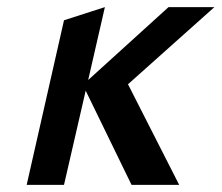

<svg xmlns="http://www.w3.org/2000/svg" viewBox="-20 -520 623 540"><path d="M484 0 340 -283 583 -500H454L228 -295L275 -500L160 -463L55 0H160L221 -265L350 0Z"/></svg>

Font: Perun Medium Italic
Style: Regular
Weight: 500
Italic angle: -12°
Foundry: Copyright (c) Stefan Peev, Context Ltd, 2016
Version: Version 1.026